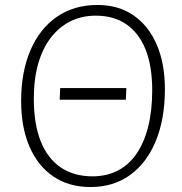

<svg xmlns="http://www.w3.org/2000/svg" viewBox="-20 -738 731 772"><path d="M344 14Q257 14 194.5 -28.5Q132 -71 98.5 -148.5Q65 -226 65 -332Q65 -448 102 -535Q139 -622 208 -670Q277 -718 372 -718Q456 -718 516.5 -676.5Q577 -635 610 -559Q643 -483 643 -379Q643 -261 607 -172.5Q571 -84 504 -35Q437 14 344 14ZM352 -29Q408 -29 452.5 -51.5Q497 -74 528 -118.5Q559 -163 575.5 -227.5Q592 -292 592 -375Q592 -472 565.5 -538.5Q539 -605 488.5 -640Q438 -675 365 -675Q308 -675 262.5 -652Q217 -629 184 -586Q151 -543 133.5 -481.5Q116 -420 116 -341Q116 -240 143.5 -170.5Q171 -101 224 -65Q277 -29 352 -29ZM220 -337 222 -384H488L486 -337Z"/></svg>

Font: Literata 18pt ExtraLight
Style: Italic
Weight: 250
Italic angle: -2°
Designer: Latin by Veronika Burian and Jose Scaglione. Greek by Irene Vlachou. Cyrillic by Vera Evstafieva
Foundry: TypeTogether
Version: Version 3.103;gftools[0.9.29]